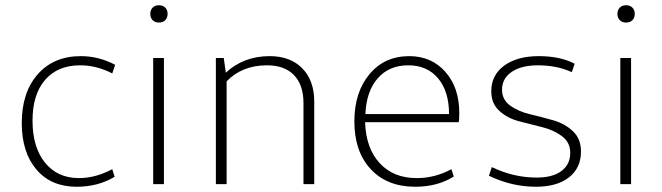

<svg xmlns="http://www.w3.org/2000/svg" viewBox="-20 -702 2525 732"><path d="M272 10Q175 10 119 -55.5Q63 -121 63 -233Q63 -350 124 -419Q185 -488 288 -488Q356 -488 419 -455L408 -422Q348 -453 286 -453Q200 -453 152 -397.5Q104 -342 104 -242Q104 -141 151.5 -82Q199 -23 281 -23Q344 -23 408 -57L417 -28Q354 10 272 10Z M610 -625Q601 -616 586 -616Q571 -616 562 -625Q553 -634 553 -649Q553 -664 562 -673Q571 -682 586 -682Q601 -682 610 -673Q619 -664 619 -649Q619 -634 610 -625ZM564 0V-481H605V0Z M803 0V-481H833L841 -425Q909 -488 1008 -488Q1087 -488 1132.5 -441.5Q1178 -395 1178 -315V0H1137V-309Q1137 -378 1101 -415.5Q1065 -453 998 -453Q903 -453 844 -392V0Z M1563 10Q1456 10 1393.5 -57Q1331 -124 1331 -239Q1331 -350 1388.5 -419Q1446 -488 1540 -488Q1625 -488 1678 -428Q1731 -368 1731 -272Q1731 -245 1729 -236H1372Q1375 -137 1427.5 -80Q1480 -23 1569 -23Q1638 -23 1701 -57L1710 -29Q1648 10 1563 10ZM1536 -453Q1464 -453 1420.5 -404Q1377 -355 1373 -267H1692Q1692 -353 1650.5 -403Q1609 -453 1536 -453Z M2023 10Q1931 10 1844 -32L1855 -65Q1938 -25 2026 -25Q2087 -25 2120.5 -50Q2154 -75 2154 -119Q2154 -159 2123 -182.5Q2092 -206 2048 -217Q2004 -228 1959.5 -239.5Q1915 -251 1884 -279Q1853 -307 1853 -354Q1853 -416 1902.5 -452Q1952 -488 2034 -488Q2116 -488 2171 -459L2160 -427Q2103 -453 2031 -453Q1968 -453 1931 -428Q1894 -403 1894 -360Q1894 -322 1925 -299.5Q1956 -277 2000.5 -266.5Q2045 -256 2089 -243.5Q2133 -231 2164 -202Q2195 -173 2195 -124Q2195 -62 2149.5 -26Q2104 10 2023 10Z M2391 -625Q2382 -616 2367 -616Q2352 -616 2343 -625Q2334 -634 2334 -649Q2334 -664 2343 -673Q2352 -682 2367 -682Q2382 -682 2391 -673Q2400 -664 2400 -649Q2400 -634 2391 -625ZM2345 0V-481H2386V0Z"/></svg>

Font: Cantarell Light
Style: Regular
Weight: 300
Designer: Dave Crossland, Nikolaus Waxweiler, Florian Fecher, Jacques Le Bailly, Eben Sorkin, Alexei Vanyashin, Alexios Zavras, Em
Version: Version 0.303